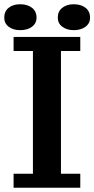

<svg xmlns="http://www.w3.org/2000/svg" viewBox="-22 -879 444 904"><path d="M356 5H42V-61H133V-639H42V-705H356V-639H265V-61H356ZM-2 -796Q-2 -826 19 -842.5Q40 -859 73 -859Q107 -859 128.5 -842.5Q150 -826 150 -796Q150 -769 128.5 -753Q107 -737 73 -737Q40 -737 19 -753Q-2 -769 -2 -796ZM250 -796Q250 -826 271.5 -842.5Q293 -859 325 -859Q359 -859 380.5 -842.5Q402 -826 402 -796Q402 -769 380.5 -753Q359 -737 325 -737Q293 -737 271.5 -753Q250 -769 250 -796Z"/></svg>

Font: PT Serif Caption
Style: Semibold
Weight: 600
Designer: A.Korolkova, O.Umpeleva, V.Yefimov
Foundry: ParaType Ltd
Version: Version 1.00;May 2, 2020;FontCreator 12.0.0.2544 64-bit